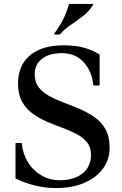

<svg xmlns="http://www.w3.org/2000/svg" viewBox="-20 -945 622 979"><path d="M264 14Q212 14 158.5 1Q105 -12 59 -35V-215Q75 -218 91 -215Q96 -161 122 -118.5Q148 -76 190.5 -51Q233 -26 285 -26Q357 -26 400.5 -60.5Q444 -95 444 -156Q444 -194 424 -219Q404 -244 370.5 -261.5Q337 -279 297.5 -293.5Q258 -308 218.5 -325Q179 -342 145.5 -366.5Q112 -391 92 -427.5Q72 -464 72 -519Q72 -581 99.5 -624.5Q127 -668 179 -691Q231 -714 303 -714Q367 -714 411 -701Q455 -688 488 -667V-510Q472 -507 456 -510Q449 -581 407 -627.5Q365 -674 295 -674Q232 -674 194.5 -645.5Q157 -617 157 -567Q157 -526 177.5 -499.5Q198 -473 232.5 -454.5Q267 -436 307.5 -421Q348 -406 388.5 -388.5Q429 -371 463.5 -346.5Q498 -322 518.5 -285Q539 -248 539 -192Q539 -131 504.5 -84.5Q470 -38 408.5 -12Q347 14 264 14ZM457 -925Q438 -890 405 -864.5Q372 -839 339.5 -817Q307 -795 286 -770Q270 -767 254 -770Q282 -808 300.5 -843.5Q319 -879 332 -925Z"/></svg>

Font: Poltawski Nowy
Style: Regular
Weight: 400
Designer: Adam Pótawski, Mateusz Machalski, Borys Kosmynka, Ania Wieluska
Foundry: Capitalics.wtf
Version: Version 1.001;gftools[0.9.25]